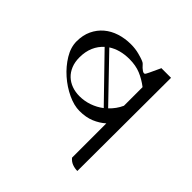

<svg xmlns="http://www.w3.org/2000/svg" viewBox="-184 -878 1049 1049"><g transform="rotate(45 340.0 -353.5)"><path d="M558 8Q538 8 519 1Q500 -6 486 -23V-288Q458 -263 421 -247.5Q384 -232 334 -232Q292 -232 243 -255Q194 -278 152 -315Q110 -352 82 -398Q54 -444 54 -490Q54 -538 71.5 -575Q89 -612 119 -637.5Q149 -663 189.5 -676Q230 -689 276 -689Q310 -689 340 -681Q389 -668 396 -659Q431 -619 444 -629Q448 -631 486 -715L484 -714H560ZM277 -289Q315 -289 351 -301.5Q387 -314 417 -337L184 -577Q157 -553 142 -518.5Q127 -484 127 -439Q127 -403 138.5 -375Q150 -347 170 -328Q190 -309 217.5 -299Q245 -289 277 -289ZM486 -568Q451 -595 413.5 -610.5Q376 -626 327 -626Q255 -626 204 -593L435 -353Q451 -368 464 -386Q477 -404 486 -424Z"/></g></svg>

Font: oriya15
Style: Book
Weight: 400
Designer: Jelle Bosma - Monotype Design Team
Foundry: Monotype Imaging Inc.
Version: Version 2.003